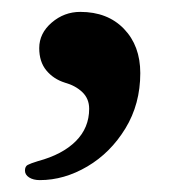

<svg xmlns="http://www.w3.org/2000/svg" viewBox="-20 -139 287 323"><path d="M22 148Q22 141 26.5 138.5Q31 136 44 132Q85 121 107.5 98.5Q130 76 130 44Q130 27 118.5 16Q107 5 89 0Q70 -6 58 -20.5Q46 -35 46 -58Q46 -83 67 -101Q88 -119 115 -119Q161 -119 188.5 -90.5Q216 -62 216 -16Q216 36 191 77Q166 118 127 141Q88 164 47 164Q36 164 29 159.5Q22 155 22 148Z"/></svg>

Font: EB Garamond
Style: Bold
Weight: 700
Designer: Georg Duffner and Octavio Pardo
Foundry: Georg Duffner
Version: Version 1.000; ttfautohint (v1.6)